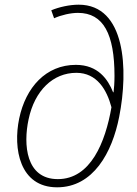

<svg xmlns="http://www.w3.org/2000/svg" viewBox="-20 -790 586 820"><path d="M224 10C378 10 459 -138 489 -291C529 -492 517 -770 316 -770C278 -770 232 -760 199 -746L211 -712C242 -726 282 -735 313 -735C422 -735 469 -644 469 -466C469 -437 467 -411 465 -396H463C441 -451 399 -513 304 -513C176 -513 90 -417 62 -284C35 -155 64 10 224 10ZM227 -25C90 -25 79 -173 102 -280C128 -404 207 -479 306 -479C394 -479 436 -407 456 -332C430 -182 367 -25 227 -25Z"/></svg>

Font: Noto Sans ExtraLight
Style: Italic
Weight: 200
Italic angle: -12°
Designer: Monotype Design Team
Foundry: Monotype Imaging Inc.
Version: Version 2.013